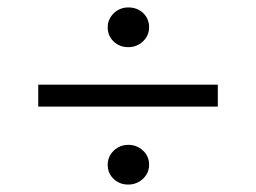

<svg xmlns="http://www.w3.org/2000/svg" viewBox="-20 -590 688 517"><path d="M83 -303V-362H566.5V-303ZM325.5 -93Q302 -93 286 -108.2Q270 -123.5 270 -146.5Q270 -161.5 277.5 -173.5Q285 -185.5 297.5 -192.8Q310 -200 325.5 -200Q348 -200 364.8 -184.8Q381.5 -169.5 381.5 -146.5Q381.5 -131 373.8 -119Q366 -107 353.2 -100Q340.5 -93 325.5 -93ZM325.5 -463Q302 -463 286 -478.2Q270 -493.5 270 -516.5Q270 -531.5 277.5 -543.5Q285 -555.5 297.5 -562.8Q310 -570 325.5 -570Q349.5 -570 365.5 -554.8Q381.5 -539.5 381.5 -516.5Q381.5 -501.5 374 -489.5Q366.5 -477.5 353.8 -470.2Q341 -463 325.5 -463Z"/></svg>

Font: Geologica Cursive ExtraLight
Style: Regular
Weight: 250
Designer: Sindre Bremnes, Frode Helland
Foundry: Monokrom Skriftforlag AS
Version: Version 1.010;gftools[0.9.28]